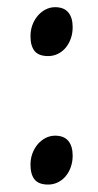

<svg xmlns="http://www.w3.org/2000/svg" viewBox="-20 -489 269 529"><path d="M180.2 -60.1Q180.2 -43 175 -28.6Q169.9 -14.2 160.9 -3.4Q151.9 7.3 139.4 13.4Q127 19.5 112.8 19.5Q86.4 19.5 75.2 5.4Q64 -8.8 64 -35.2Q64 -51.8 69.3 -66.2Q74.7 -80.6 84 -91.6Q93.3 -102.5 105.7 -108.9Q118.2 -115.2 131.8 -115.2Q156.2 -115.2 168.2 -100.8Q180.2 -86.4 180.2 -60.1ZM180.2 -414.1Q180.2 -397 175 -382.6Q169.9 -368.2 160.9 -357.4Q151.9 -346.7 139.4 -340.6Q127 -334.5 112.8 -334.5Q86.4 -334.5 75.2 -348.6Q64 -362.8 64 -389.2Q64 -405.8 69.3 -420.2Q74.7 -434.6 84 -445.6Q93.3 -456.5 105.7 -462.9Q118.2 -469.2 131.8 -469.2Q156.2 -469.2 168.2 -454.8Q180.2 -440.4 180.2 -414.1Z"/></svg>

Font: Gentium Basic
Style: Regular
Weight: 400
Designer: J. Victor Gaultney and Annie Olsen
Foundry: SIL International
Version: Version 1.100